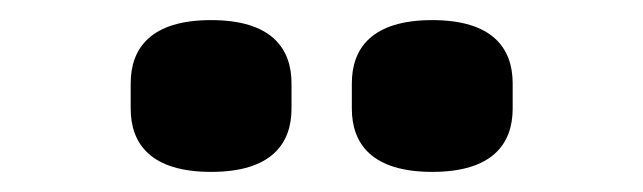

<svg xmlns="http://www.w3.org/2000/svg" viewBox="-20 -771 640 191"><path d="M190 -600C250 -600 270 -628 270 -663V-688C270 -723 250 -751 190 -751C130 -751 110 -723 110 -688V-663C110 -628 130 -600 190 -600ZM410 -600C470 -600 490 -628 490 -663V-688C490 -723 470 -751 410 -751C350 -751 330 -723 330 -688V-663C330 -628 350 -600 410 -600Z"/></svg>

Font: IBM Plex Sans Thai Looped
Style: Bold
Weight: 700
Designer: Mike Abbink, Paul van der Laan, Pieter van Rosmalen, Ben Mitchell, Mark Frömberg
Foundry: Bold Monday
Version: Version 1.1